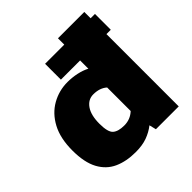

<svg xmlns="http://www.w3.org/2000/svg" viewBox="-181 -817 969 969"><g transform="rotate(-45 303.5 -332.0)"><path d="M246 10Q179 10 129.5 -12.5Q80 -35 52.5 -86Q25 -137 25 -222Q25 -309 56 -367Q87 -425 139 -454.5Q191 -484 252 -484Q285 -484 317.5 -477Q350 -470 374 -457V-516H237V-629H374V-674H562V-629H593V-516H562V0H399L390 -37Q362 -15 327.5 -2.5Q293 10 246 10ZM300 -126Q343 -126 374 -155V-323Q346 -348 300 -348Q263 -348 240 -315Q217 -282 217 -221Q217 -161 237 -143.5Q257 -126 300 -126Z"/></g></svg>

Font: Kanit
Style: Bold
Weight: 700
Designer: Katatrad Team
Foundry: CadsonDemak
Version: Version 2.000; ttfautohint (v1.8.3)